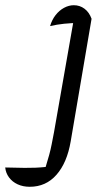

<svg xmlns="http://www.w3.org/2000/svg" viewBox="-143 -510 419 736"><path d="M162 -422Q132 -422 103 -419Q74 -416 49 -410Q56 -434 70 -452Q84 -470 102.5 -480Q121 -490 140 -490Q163 -490 181 -476.5Q199 -463 208 -438ZM208 -438 128 32Q114 114 73.5 160Q33 206 -29 206Q-55 206 -75.5 196.5Q-96 187 -108.5 170Q-121 153 -123 132Q-91 133 -48.5 133.5Q-6 134 32 130Q40 104 45.5 84Q51 64 55 43.5Q59 23 64 -3L142 -448Z"/></svg>

Font: Piazzolla 24pt
Style: Italic
Weight: 400
Italic angle: -11.3°
Designer: Juan Pablo del Peral
Foundry: Huerta Tipografica
Version: Version 2.005